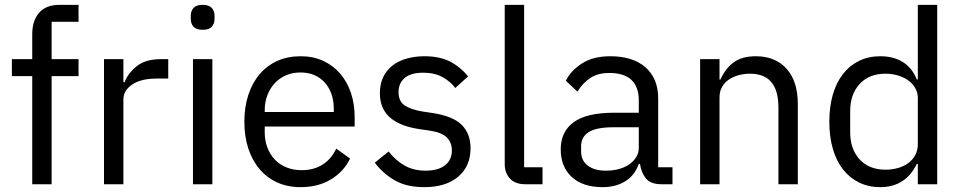

<svg xmlns="http://www.w3.org/2000/svg" viewBox="-20 -760 3971 792"><path d="M113 -446H29V-516H113V-620Q113 -674 141 -707Q169 -740 226 -740H304V-670H193V-516H304V-446H193V0H113Z M409 0V-516H489V-421H494Q508 -458 544 -487Q580 -516 643 -516H674V-436H627Q562 -436 525.5 -411.5Q489 -387 489 -350V0Z M816 -637Q790 -637 778.5 -649.5Q767 -662 767 -682V-695Q767 -715 778.5 -727.5Q790 -740 816 -740Q842 -740 853.5 -727.5Q865 -715 865 -695V-682Q865 -662 853.5 -649.5Q842 -637 816 -637ZM776 -516H856V0H776Z M1220 12Q1167 12 1124.5 -7Q1082 -26 1051.5 -61.5Q1021 -97 1004.5 -146.5Q988 -196 988 -258Q988 -319 1004.5 -369Q1021 -419 1051.5 -454.5Q1082 -490 1124.5 -509Q1167 -528 1220 -528Q1272 -528 1313 -509Q1354 -490 1383 -456.5Q1412 -423 1427.5 -377Q1443 -331 1443 -276V-238H1072V-214Q1072 -181 1082.5 -152.5Q1093 -124 1112.5 -103Q1132 -82 1160.5 -70Q1189 -58 1225 -58Q1274 -58 1310.5 -81Q1347 -104 1367 -147L1424 -106Q1399 -53 1346 -20.5Q1293 12 1220 12ZM1220 -461Q1187 -461 1160 -449.5Q1133 -438 1113.5 -417Q1094 -396 1083 -367.5Q1072 -339 1072 -305V-298H1357V-309Q1357 -378 1319.5 -419.5Q1282 -461 1220 -461Z M1730 12Q1658 12 1609.5 -15.5Q1561 -43 1526 -89L1583 -135Q1613 -97 1650 -76.5Q1687 -56 1736 -56Q1787 -56 1815.5 -78Q1844 -100 1844 -140Q1844 -170 1824.5 -191.5Q1805 -213 1754 -221L1713 -227Q1677 -232 1647 -242.5Q1617 -253 1594.5 -270.5Q1572 -288 1559.5 -314Q1547 -340 1547 -376Q1547 -414 1561 -442.5Q1575 -471 1599.5 -490Q1624 -509 1658 -518.5Q1692 -528 1731 -528Q1794 -528 1836.5 -506Q1879 -484 1911 -445L1858 -397Q1841 -421 1808 -440.5Q1775 -460 1725 -460Q1675 -460 1649.5 -438.5Q1624 -417 1624 -380Q1624 -342 1649.5 -325Q1675 -308 1723 -300L1763 -294Q1849 -281 1885 -244.5Q1921 -208 1921 -149Q1921 -74 1870 -31Q1819 12 1730 12Z M2147 0Q2105 0 2083.5 -23.5Q2062 -47 2062 -83V-740H2142V-70H2218V0Z M2709 0Q2664 0 2644.5 -24Q2625 -48 2620 -84H2615Q2598 -36 2559 -12Q2520 12 2466 12Q2384 12 2338.5 -30Q2293 -72 2293 -144Q2293 -217 2346.5 -256Q2400 -295 2513 -295H2615V-346Q2615 -401 2585 -430Q2555 -459 2493 -459Q2446 -459 2414.5 -438Q2383 -417 2362 -382L2314 -427Q2335 -469 2381 -498.5Q2427 -528 2497 -528Q2591 -528 2643 -482Q2695 -436 2695 -354V-70H2754V0ZM2479 -56Q2509 -56 2534 -63Q2559 -70 2577 -83Q2595 -96 2605 -113Q2615 -130 2615 -150V-235H2509Q2440 -235 2408.5 -215Q2377 -195 2377 -157V-136Q2377 -98 2404.5 -77Q2432 -56 2479 -56Z M2868 0V-516H2948V-432H2952Q2971 -476 3005.5 -502Q3040 -528 3098 -528Q3178 -528 3224.5 -476.5Q3271 -425 3271 -331V0H3191V-317Q3191 -456 3074 -456Q3050 -456 3027.5 -450Q3005 -444 2987 -432Q2969 -420 2958.5 -401.5Q2948 -383 2948 -358V0Z M3766 -84H3762Q3715 12 3611 12Q3563 12 3524 -7Q3485 -26 3457.5 -61Q3430 -96 3415.5 -146Q3401 -196 3401 -258Q3401 -320 3415.5 -370Q3430 -420 3457.5 -455Q3485 -490 3524 -509Q3563 -528 3611 -528Q3665 -528 3703.5 -504.5Q3742 -481 3762 -432H3766V-740H3846V0H3766ZM3633 -60Q3660 -60 3684.5 -67Q3709 -74 3727 -87.5Q3745 -101 3755.5 -120.5Q3766 -140 3766 -165V-357Q3766 -378 3755.5 -396.5Q3745 -415 3727 -428Q3709 -441 3684.5 -448.5Q3660 -456 3633 -456Q3565 -456 3526 -413.5Q3487 -371 3487 -302V-214Q3487 -145 3526 -102.5Q3565 -60 3633 -60Z"/></svg>

Font: IBM Plex Sans KR
Style: Regular
Weight: 400
Designer: Mike Abbink; Paul van der Laan; Pieter van Rosmalen; Wujin Sim; Chorong Kim; Dohee Lee;
Foundry: Sandoll Inc.
Version: Version 1.001